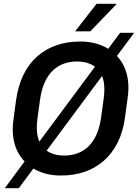

<svg xmlns="http://www.w3.org/2000/svg" viewBox="-20 -915 738 1012"><path d="M298 10Q228 10 171 -18.5Q114 -47 80.5 -102Q47 -157 47 -236Q47 -257 53 -301.5Q59 -346 65 -389Q76 -465 104.5 -522.5Q133 -580 177 -618.5Q221 -657 277.5 -676.5Q334 -696 400 -696H406Q476 -696 533 -667.5Q590 -639 623.5 -584Q657 -529 657 -450Q657 -429 651 -385Q645 -341 639 -297Q629 -221 600 -163.5Q571 -106 527 -67.5Q483 -29 426.5 -9.5Q370 10 304 10ZM318 -95Q357 -95 390 -107.5Q423 -120 448 -145Q473 -170 489.5 -208Q506 -246 513 -297Q518 -334 521.5 -358.5Q525 -383 527 -399Q529 -415 529.5 -425.5Q530 -436 530 -445Q530 -495 512 -527Q494 -559 461.5 -575Q429 -591 386 -591Q347 -591 314 -578.5Q281 -566 256 -541Q231 -516 214.5 -478Q198 -440 191 -389Q186 -352 182.5 -327.5Q179 -303 177 -287Q175 -271 174.5 -260.5Q174 -250 174 -241Q174 -192 192 -159.5Q210 -127 242.5 -111Q275 -95 318 -95ZM5 77 613 -742H687L79 77ZM376 -750 489 -895H593V-892L456 -750Z"/></svg>

Font: Chivo Medium Medium
Style: Italic
Weight: 500
Italic angle: -8.05°
Version: Version 2.002